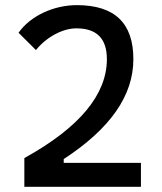

<svg xmlns="http://www.w3.org/2000/svg" viewBox="-20 -723 626 743"><path d="M74.2 0H525.4V-92.8H226.6V-107.4C408.2 -226.1 496.1 -354 496.1 -494.1C496.1 -633.8 423.8 -703.1 277.3 -703.1C186.5 -703.1 96.7 -660.6 51.8 -596.2L119.1 -529.3C160.2 -580.1 222.7 -613.3 275.4 -613.3C354.5 -613.3 393.6 -573.7 393.6 -494.1C393.6 -357.9 288.6 -229.5 74.2 -111.3Z"/></svg>

Font: CaskaydiaCove Nerd Font
Style: Regular
Weight: 400
Designer: Aaron Bell
Foundry: Saja Typeworks
Version: Version 2111.1;Nerd Fonts 2.3.3